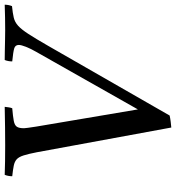

<svg xmlns="http://www.w3.org/2000/svg" viewBox="14 -755 748 816"><g transform="rotate(-90 388.0 -347.0)"><path d="M258 -567 331 -135 575 -566Q589 -590 597 -610.5Q605 -631 605 -641Q605 -656 590.5 -660.5Q576 -665 535 -669Q535 -686 541 -701Q555 -701 579.5 -700.5Q604 -700 628.5 -699.5Q653 -699 668 -699Q697 -699 721.5 -699.5Q746 -700 776 -701Q776 -685 770 -670Q740 -667 721 -662.5Q702 -658 686.5 -644Q671 -630 651.5 -600Q632 -570 601 -516L305 0Q291 3 278 4.5Q265 6 254 7L149 -564Q142 -600 135.5 -620.5Q129 -641 119 -650Q109 -659 92 -662.5Q75 -666 47 -669Q47 -686 53 -701Q77 -700 111 -699.5Q145 -699 178 -699Q207 -699 254.5 -699.5Q302 -700 342 -701Q341 -694 340 -685.5Q339 -677 336 -669Q301 -666 282.5 -662.5Q264 -659 257.5 -649.5Q251 -640 251 -619Q251 -612 258 -567Z"/></g></svg>

Font: Tiro Bangla
Style: Italic
Weight: 400
Italic angle: -11°
Designer: Bangla: John Hudson & Fiona Ross, assisted by Neelakash Kshetrimayum. Latin: John Hudson with Paul Hanslow, assisted by 
Foundry: Tiro Typeworks Ltd.
Version: Version 1.60